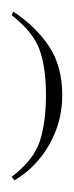

<svg xmlns="http://www.w3.org/2000/svg" viewBox="-49 -965 127 330"><path d="M-26 -945Q13 -919 35.5 -885Q58 -851 58 -801Q58 -756 36 -717Q14 -678 -24 -655L-29 -661Q9 -690 19.5 -722.5Q30 -755 30 -802Q30 -849 19 -879.5Q8 -910 -29 -939Z"/></svg>

Font: Bravura Text
Style: Regular
Weight: 400
Designer: Daniel Spreadbury et al.
Foundry: Steinberg Media Technologies GmbH
Version: Version 1.38